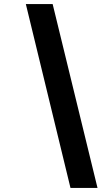

<svg xmlns="http://www.w3.org/2000/svg" viewBox="-20 -720 527 949"><path d="M462 209H328.4L107.7 -700H240.2Z"/></svg>

Font: Red Hat Display VF
Style: Italic
Weight: 300
Italic angle: -12°
Designer: Pentagram, MCKL
Foundry: Pentagram, MCKL
Version: Version 1.023